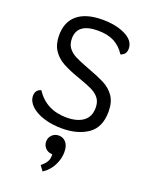

<svg xmlns="http://www.w3.org/2000/svg" viewBox="-183 -804 923 1200"><g transform="rotate(20 278.0 -204.0)"><path d="M38 -119Q38 -158 75 -169Q145 -62 280 -62Q352 -62 392 -92Q432 -122 432 -181Q432 -220 413.5 -244Q395 -268 362.5 -284Q330 -300 266 -322Q197 -346 154.5 -370Q112 -394 87 -432.5Q62 -471 62 -530Q62 -620 119.5 -667Q177 -714 285 -714Q376 -714 438 -683Q500 -652 500 -599Q500 -559 463 -548Q433 -595 389.5 -617.5Q346 -640 282 -640Q144 -640 144 -538Q144 -500 162.5 -476Q181 -452 210 -437Q239 -422 292 -402Q376 -371 419.5 -348.5Q463 -326 489.5 -287.5Q516 -249 516 -186Q516 -81 448.5 -34.5Q381 12 277 12Q209 12 154.5 -5.5Q100 -23 69 -53Q38 -83 38 -119ZM231 272Q256 253 267.5 232Q279 211 276 184Q249 184 231 166Q213 148 213 122Q213 96 231 78Q249 60 276 60Q305 60 324 82Q343 104 343 146Q343 191 320.5 235Q298 279 256 306Z"/></g></svg>

Font: Thasadith
Style: Bold
Weight: 700
Designer: Cadson Demak Co.,Ltd.
Foundry: Cadson Demak Co.,Ltd.
Version: Version 1.000; ttfautohint (v1.6)